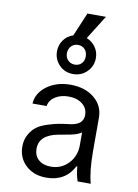

<svg xmlns="http://www.w3.org/2000/svg" viewBox="-104 -1045 809 1123"><g transform="rotate(10 300.0 -483.5)"><path d="M412 -210V-287Q389 -271 349 -263Q341 -261 311.5 -256Q282 -251 278 -250Q166 -229 166 -147Q166 -106 193 -82Q220 -58 266 -58Q328 -58 370 -102Q412 -146 412 -210ZM300 -670Q325 -670 340.5 -686Q356 -702 356 -728Q356 -754 340.5 -770.5Q325 -787 300 -787Q276 -787 260 -770Q244 -753 244 -728Q244 -703 260 -686.5Q276 -670 300 -670ZM514 0H436Q423 -37 419 -86H414Q364 10 251 10Q176 10 129 -34Q82 -78 82 -146Q82 -186 99.5 -217Q117 -248 140.5 -265.5Q164 -283 203 -295.5Q242 -308 270 -313Q298 -318 340 -323Q412 -334 412 -390Q412 -430 380.5 -455Q349 -480 298 -480Q251 -480 218.5 -458.5Q186 -437 181 -403H97Q101 -466 158 -508Q215 -550 298 -550Q384 -550 439 -505Q494 -460 494 -389V-193Q494 -71 514 0ZM322 -977H432L343 -835Q376 -822 396 -793.5Q416 -765 416 -729Q416 -681 382.5 -647.5Q349 -614 300 -614Q251 -614 218 -647.5Q185 -681 185 -729Q185 -767 206.5 -796.5Q228 -826 263 -837Z"/></g></svg>

Font: CommitMono
Style: 450Regular
Weight: 450
Designer: Eigil Nikolajsen
Foundry: Eigil Nikolajsen
Version: Version 1.002